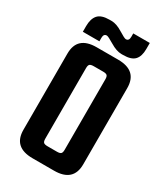

<svg xmlns="http://www.w3.org/2000/svg" viewBox="-194 -862 816 945"><g transform="rotate(30 214.5 -390.0)"><path d="M153 -631H275Q384 -631 384 -532V-99Q384 0 275 0H153Q44 0 44 -99V-532Q44 -631 153 -631ZM269 -115V-516Q269 -532 263 -537.5Q257 -543 241 -543H188Q171 -543 165 -537.5Q159 -532 159 -516V-115Q159 -99 165 -93.5Q171 -88 188 -88H241Q257 -88 263 -93.5Q269 -99 269 -115ZM150 -683V-663H56V-695Q56 -737 75 -758.5Q94 -780 140 -780H152Q180 -780 214.5 -758.5Q249 -737 257 -737Q275 -737 275 -760V-780H369V-745Q369 -704 350 -683.5Q331 -663 285 -663H275Q247 -663 211.5 -684.5Q176 -706 168 -706Q150 -706 150 -683Z"/></g></svg>

Font: Teko Medium
Style: Regular
Weight: 500
Designer: Manushi Parikh, Jonny Pinhorn
Foundry: Indian Type Foundry
Version: Version 1.106;PS 1.0;hotconv 1.0.78;makeotf.lib2.5.61930; tt